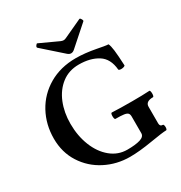

<svg xmlns="http://www.w3.org/2000/svg" viewBox="-202 -1017 1107 1174"><g transform="rotate(-30 352.0 -430.0)"><path d="M26.9 -315.9Q26.9 -415.5 71.5 -497.6Q116.2 -579.6 198.2 -627.7Q280.3 -675.8 388.2 -675.8Q451.7 -675.8 528.3 -661.1Q553.7 -656.2 573 -652.8Q592.3 -649.4 605 -648.9Q612.8 -633.3 617.2 -597.9Q621.6 -562.5 625 -490.2Q625.5 -485.4 616.7 -482.2Q607.9 -479 597.7 -479Q590.3 -479 585 -480.7Q579.6 -482.4 579.1 -485.8Q572.3 -565.4 519 -599.1Q465.8 -632.8 384.8 -632.8Q314.9 -632.8 264.2 -593.8Q213.4 -554.7 186.8 -489Q160.2 -423.3 160.2 -344.2Q160.2 -258.8 188.5 -187.7Q216.8 -116.7 267.6 -75Q318.4 -33.2 382.8 -33.2Q441.9 -33.2 474.4 -43.5Q506.8 -53.7 506.8 -78.1V-195.8Q506.8 -211.9 499.5 -219.5Q492.2 -227.1 472.9 -230Q453.6 -232.9 413.1 -232.9Q409.7 -232.9 407.7 -239.7Q405.8 -246.6 405.8 -255.9Q405.8 -265.1 407.7 -271.5Q409.7 -277.8 413.1 -277.8Q470.7 -274.9 556.6 -274.9Q629.9 -274.9 679.2 -277.8Q682.1 -277.8 684.1 -271Q686 -264.2 686 -254.9Q686 -246.1 684.1 -239.5Q682.1 -232.9 679.2 -232.9Q626 -232.9 626 -195.8V-78.1Q626 -56.2 647 -56.2Q650.4 -56.2 652.3 -50Q654.3 -43.9 654.3 -36.1Q654.3 -28.3 652.3 -22.7Q650.4 -17.1 647 -17.1Q621.6 -17.1 532.2 -2Q441.9 13.2 376 13.2Q282.7 13.2 202.6 -28.1Q122.6 -69.3 74.7 -144.3Q26.9 -219.2 26.9 -315.9ZM355.5 -726.1 217.8 -848.1Q215.3 -850.6 215.3 -854Q215.3 -858.4 219.7 -864.3Q226.6 -874 230.5 -872.1L361.3 -812Q372.1 -807.6 379.9 -807.6Q388.7 -807.6 397.5 -812L527.3 -872.1Q528.3 -872.6 529.8 -872.6Q534.7 -872.6 539.6 -863.3Q543.9 -856 543.9 -852.1Q543.9 -849.6 542.5 -848.1L404.8 -726.1Q392.6 -715.3 379.9 -715.3Q367.7 -715.3 355.5 -726.1Z"/></g></svg>

Font: JuniusX
Style: Bold
Weight: 700
Designer: Peter S. Baker
Foundry: Briery Creek Software
Version: Version 1.004